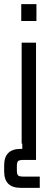

<svg xmlns="http://www.w3.org/2000/svg" viewBox="-59 -690 238 922"><path d="M54 158H132V212H40Q-39 212 -39 133V104Q-39 25 40 25H48V0H45V-485H114V78H54Q34 78 28 83.5Q22 89 22 108V128Q22 147 28 152.5Q34 158 54 158ZM116 -670V-589H43V-670Z"/></svg>

Font: Teko Light
Style: Regular
Weight: 300
Designer: Manushi Parikh, Jonny Pinhorn
Foundry: Indian Type Foundry
Version: Version 1.105;PS 1.0;hotconv 1.0.78;makeotf.lib2.5.61930; tt